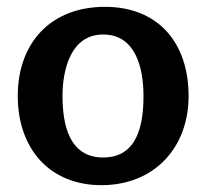

<svg xmlns="http://www.w3.org/2000/svg" viewBox="-20 -530 604 562"><path d="M287 -510C130 -510 32 -406 32 -249C32 -96 124 12 277 12C430 12 532 -96 532 -249C532 -405 443 -510 287 -510ZM282 -429C379 -429 400 -327 400 -249C400 -168 384 -69 282 -69C181 -69 163 -168 163 -249C163 -326 187 -429 282 -429Z"/></svg>

Font: Rosario
Style: Bold
Weight: 700
Designer: Hector Gatti
Foundry: Omnibus Type
Version: Version 1.100